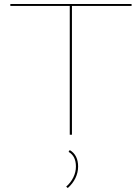

<svg xmlns="http://www.w3.org/2000/svg" viewBox="-20 -678 705 966"><path d="M642 -648H342V0H331V-648H32V-658H642ZM373 160Q373 190 359.5 218Q346 246 321 268L313 261Q336 241 349 214.5Q362 188 362 160Q362 107 325 86L331 77Q373 102 373 160Z"/></svg>

Font: Ysabeau SC Hairline
Style: Regular
Weight: 100
Designer: Christian Thalmann (Catharsis Fonts)
Version: Version 0.003